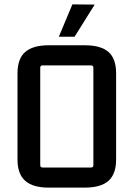

<svg xmlns="http://www.w3.org/2000/svg" viewBox="-20 -850 611 878"><path d="M396 -551H175Q164 -551 164 -540V-95Q164 -84 175 -84H396Q407 -84 407 -95V-540Q407 -551 396 -551ZM60 -121V-514Q60 -582 95.5 -612.5Q131 -643 203 -643H367Q441 -643 476 -612.5Q511 -582 511 -514V-121Q511 -54 476 -23Q441 8 367 8H203Q131 8 95.5 -23Q60 -54 60 -121ZM249 -682H321L413 -829L311 -830Z"/></svg>

Font: Gemunu Libre ExtraLight SemiBold
Style: Regular
Weight: 600
Version: Version 1.100